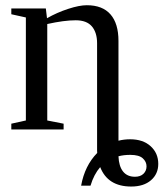

<svg xmlns="http://www.w3.org/2000/svg" viewBox="-20 -491 620 728"><path d="M158.2 -421.9Q195.8 -443.4 238.3 -457.3Q280.8 -471.2 309.1 -471.2Q368.7 -471.2 398.9 -436.5Q429.2 -401.9 429.2 -335.9V42.5Q450.7 37.1 473.1 37.1Q522.5 37.1 551.3 63.5Q580.1 89.8 580.1 130.4Q580.1 168.5 552.5 192.4Q524.9 216.3 477.5 216.3Q388.7 216.3 359.9 142.6Q335.9 170.4 323.2 212.9H287.6Q301.3 137.2 348.6 88.9L348.1 79.6V-327.1Q348.1 -367.7 328.4 -390.9Q308.6 -414.1 267.1 -414.1Q223.1 -414.1 159.2 -399.9V-34.2L221.2 -22V0H22.9V-22L78.1 -34.2V-424.8L22.9 -437V-459H153.8ZM535.6 139.6Q535.6 122.1 521.2 109.1Q506.8 96.2 474.1 96.2Q448.7 96.2 429.2 101.6Q430.7 139.2 446.5 159.2Q462.4 179.2 491.7 179.2Q512.2 179.2 523.9 168Q535.6 156.7 535.6 139.6Z"/></svg>

Font: Times New Roman
Style: Regular
Weight: 400
Designer: Steve Matteson
Foundry: Ascender Corporation
Version: Version 2.00.3